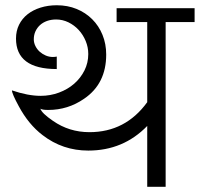

<svg xmlns="http://www.w3.org/2000/svg" viewBox="-20 -718 768 738"><path d="M728 -633.3H616.7V0H545.9V-233.9Q454.1 -139.2 319.3 -139.2Q220.7 -139.2 143.6 -198.7Q89.8 -239.7 52.2 -309.6Q25.9 -357.9 25.9 -370.6Q87.4 -349.6 136.2 -349.6Q173.3 -349.6 206.8 -362.1Q240.2 -374.5 265.1 -396.2Q290 -418 304.7 -447.3Q319.3 -476.6 319.3 -510.3Q319.3 -536.6 309.3 -560.5Q299.3 -584.5 282.5 -602.8Q265.6 -621.1 243.2 -632.1Q220.7 -643.1 195.8 -643.1Q176.8 -643.1 160.9 -637.5Q145 -631.8 133.8 -621.6Q122.6 -611.3 116.2 -597.4Q109.9 -583.5 109.9 -566.9Q109.9 -553.7 116 -541.3Q122.1 -528.8 132.3 -519.5Q142.6 -510.3 155.8 -504.6Q168.9 -499 183.1 -499Q190.9 -499 198.2 -500.5V-452.6Q41.5 -452.6 41.5 -569.8Q41.5 -599.1 53.2 -622.8Q64.9 -646.5 85.9 -663.1Q106.9 -679.7 135.7 -688.7Q164.6 -697.8 198.2 -697.8Q239.7 -697.8 274.4 -683.6Q309.1 -669.4 334.5 -644Q359.9 -618.7 374 -584Q388.2 -549.3 388.2 -508.3Q388.2 -396 303.2 -338.4Q241.2 -295.4 165.5 -295.4Q141.6 -295.4 135.3 -300.3Q140.1 -283.2 183.6 -253.4Q246.1 -210 323.7 -210Q462.4 -210 545.9 -325.2V-633.3H428.2V-686.5H728Z"/></svg>

Font: SakalBharati
Style: Regular
Weight: 400
Designer: CDAC GIST
Foundry: CDAC
Version: 13.02